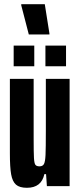

<svg xmlns="http://www.w3.org/2000/svg" viewBox="-20 -885 380 913"><path d="M27 -156V-510H140V-227Q140 -159 141.5 -133.5Q143 -108 148.5 -101Q154 -94 168 -94Q183 -94 189 -105Q195 -116 196.5 -148Q198 -180 198 -264V-510H311V0H203L199 -57H191Q177 8 108 8Q73 8 56 -7Q39 -22 33 -56Q27 -90 27 -156ZM45 -570V-668H143V-570ZM196 -570V-668H294V-570ZM117 -721 81 -860V-865H193L215 -726V-721Z"/></svg>

Font: Saira Ultra Condensed ExtraBold
Style: Regular
Weight: 800
Width: 1
Designer: Hector Gatti with collaboration of the Omnibus-Type team
Foundry: Omnibus-Type
Version: Version 1.001; ttfautohint (v1.8)